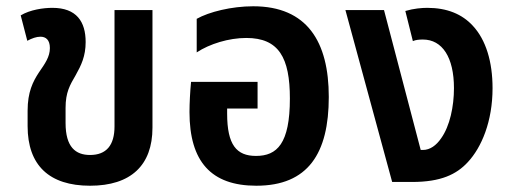

<svg xmlns="http://www.w3.org/2000/svg" viewBox="-20 -580 1634 612"><path d="M267 12C397 12 466 -53 466 -173V-548H345V-177C345 -117 319 -86 267 -86C221 -86 189 -111 189 -188V-236C189 -286 203 -309 221 -340C239 -372 253 -401 253 -446C253 -511 224 -555 147 -555C118 -555 76 -549 46 -531L67 -450C82 -458 96 -463 109 -463C126 -463 139 -453 139 -427C139 -399 124 -378 104 -349C85 -320 68 -287 68 -227V-178C68 -53 137 12 267 12Z M797 12C962 12 1028 -91 1028 -271C1028 -447 959 -560 787 -560C718 -560 646 -542 607 -520V-413C648 -440 709 -459 765 -459C869 -459 904 -396 904 -266C904 -122 863 -83 796 -83C734 -83 704 -118 704 -218V-234H801V-319H589C586 -289 584 -250 584 -223C584 -65 653 12 797 12Z M1230 0H1294C1385 0 1435 -24 1471 -63C1515 -110 1550 -193 1550 -299C1550 -383 1529 -453 1487 -498C1453 -535 1405 -555 1342 -555C1325 -555 1299 -553 1272 -545L1296 -449C1305 -453 1316 -454 1328 -454C1390 -454 1427 -397 1427 -299C1427 -241 1414 -178 1386 -139C1371 -117 1351 -102 1328 -102H1321L1204 -548H1081Z"/></svg>

Font: Noto Sans Thai SemCond SemBd
Style: Regular
Weight: 600
Width: 4
Designer: Monotype Design Team
Foundry: Monotype Imaging Inc.
Version: Version 2.002